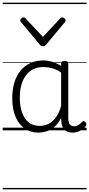

<svg xmlns="http://www.w3.org/2000/svg" viewBox="-20 -968 663 1426"><path d="M265 17Q210 17 166 -12Q122 -41 96.5 -98Q71 -155 71 -238Q71 -288 80.5 -331Q90 -374 109 -408.5Q128 -443 156 -467.5Q184 -492 220.5 -505.5Q257 -519 301 -519Q335 -519 368 -509Q401 -499 434 -479V-495Q434 -506 440.5 -510.5Q447 -515 461 -515Q475 -515 481 -510.5Q487 -506 487 -496V-91Q487 -70 491.5 -56.5Q496 -43 506 -36.5Q516 -30 531 -30Q541 -30 550.5 -33.5Q560 -37 569.5 -44.5Q579 -52 590 -63Q595 -69 601.5 -68.5Q608 -68 614 -61Q621 -55 622 -48Q623 -41 619 -34Q608 -19 592 -7.5Q576 4 558 10.5Q540 17 522 17Q501 17 485.5 11.5Q470 6 458.5 -5.5Q447 -17 441.5 -33.5Q436 -50 435 -72Q435 -76 434.5 -81.5Q434 -87 434 -92Q411 -47 382 -23.5Q353 0 322.5 8.5Q292 17 265 17ZM127 -242Q127 -180 143.5 -133Q160 -86 192.5 -59.5Q225 -33 274 -33Q306 -33 336.5 -46.5Q367 -60 392.5 -92.5Q418 -125 434 -181V-429Q399 -453 367 -461.5Q335 -470 302 -470Q270 -470 243 -460.5Q216 -451 194.5 -432Q173 -413 158 -385.5Q143 -358 135 -322Q127 -286 127 -242ZM444 -839Q451 -839 459 -832Q467 -825 467 -816Q467 -814 466 -810.5Q465 -807 462 -804L324 -638Q319 -632 313.5 -628.5Q308 -625 299 -625Q290 -625 284.5 -628.5Q279 -632 274 -638L136 -804Q133 -807 131.5 -810.5Q130 -814 130 -816Q130 -825 138 -832Q146 -839 154 -839Q159 -839 163 -837Q167 -835 170 -831L299 -694L427 -831Q431 -835 435 -837Q439 -839 444 -839ZM0 428H623V438H0ZM0 -20H623V0H0ZM0 -505H623V-500H0ZM0 -948H623V-938H0Z"/></svg>

Font: Playwrite US Modern Guides
Style: Regular
Weight: 400
Designer: Veronika Burian, José Scaglione
Foundry: TypeTogether
Version: Version 1.003